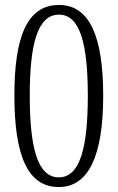

<svg xmlns="http://www.w3.org/2000/svg" viewBox="-20 -744 474 774"><path d="M217 10C337 10 396 -116 396 -358C396 -597 341 -724 218 -724C86 -724 38 -589 38 -359C38 -118 91 10 217 10ZM217 -29C131 -29 100 -150 100 -358C100 -566 131 -685 218 -685C303 -685 334 -566 334 -358C334 -150 303 -29 217 -29Z"/></svg>

Font: Noto Serif Devanagari ExtraCondensed Light
Style: Regular
Weight: 300
Width: 2
Designer: Universal Thirst, Indian Type Foundry and the Monotype Design Team
Foundry: Monotype Imaging Inc.
Version: Version 2.004